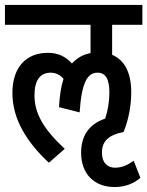

<svg xmlns="http://www.w3.org/2000/svg" viewBox="-20 -642 594 774"><path d="M177 14 241 -42C156 -121 119 -184 119 -258C119 -317 141 -349 184 -349C205 -349 223 -340 236 -324C226 -293 220 -255 218 -210L301 -189C309 -311 333 -349 373 -349C406 -349 421 -323 421 -269C421 -233 415 -197 404 -164C335 -140 307 -91 307 -26C307 58 359 112 442 112C486 112 520 97 546 75L519 6C493 24 472 34 443 34C416 34 391 17 391 -27C391 -73 418 -98 478 -110C498 -158 509 -214 509 -271C509 -347 483 -400 432 -421V-542H554V-622H0V-542H345V-428C314 -422 290 -408 270 -386C245 -414 214 -429 173 -429C89 -429 30 -375 30 -267C30 -160 90 -67 177 14Z"/></svg>

Font: Noto Sans Devanagari ExtraCondensed Medium
Style: Regular
Weight: 500
Width: 2
Designer: Jelle Bosma - Monotype Design Team
Foundry: Monotype Imaging Inc.
Version: Version 2.004